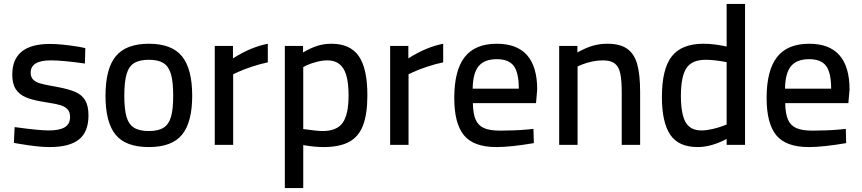

<svg xmlns="http://www.w3.org/2000/svg" viewBox="-20 -732 4354 970"><path d="M80 -5 50 -10 54 -90Q175 -73 227 -73Q280 -73 307 -89Q334 -105 334 -141Q334 -167 320.5 -180.5Q307 -194 286 -200.5Q265 -207 226 -213L202 -217Q145 -226 111.5 -240Q78 -254 60 -281Q42 -308 42 -355Q42 -510 232 -510Q292 -510 382 -495L411 -489L409 -411Q297 -427 237 -427Q135 -427 135 -365Q135 -342 148 -329.5Q161 -317 181.5 -311Q202 -305 240 -298Q247 -297 268 -293Q327 -282 360.5 -267.5Q394 -253 410.5 -225Q427 -197 427 -149Q427 -66 379 -27.5Q331 11 231 11Q173 11 80 -5Z M513 -248Q513 -385 565 -448Q617 -511 732 -511Q848 -511 899.5 -447.5Q951 -384 951 -248Q951 -115 900 -52Q849 11 732 11Q615 11 564 -51.5Q513 -114 513 -248ZM855 -248Q855 -319 843.5 -358Q832 -397 805.5 -413.5Q779 -430 732 -430Q685 -430 658 -413.5Q631 -397 619.5 -357.5Q608 -318 608 -248Q608 -181 619 -142.5Q630 -104 657 -87Q684 -70 732 -70Q780 -70 806.5 -87Q833 -104 844 -142Q855 -180 855 -248Z M1065 -500H1157V-437Q1246 -494 1333 -511V-417Q1294 -409 1252 -395Q1210 -381 1182 -368L1158 -357V0H1065Z M1419 -500H1511V-467Q1550 -490 1583.5 -500.5Q1617 -511 1655 -511Q1749 -511 1792.5 -448.5Q1836 -386 1836 -251Q1836 -156 1814 -98.5Q1792 -41 1743.5 -15Q1695 11 1614 11Q1569 11 1512 1V218H1419ZM1741 -249Q1741 -343 1715 -385Q1689 -427 1634 -427Q1609 -427 1580 -419.5Q1551 -412 1529 -402L1512 -393V-80Q1582 -70 1610 -70Q1682 -70 1711.5 -112Q1741 -154 1741 -249Z M1951 -500H2043V-437Q2132 -494 2219 -511V-417Q2180 -409 2138 -395Q2096 -381 2068 -368L2044 -357V0H1951Z M2275 -237Q2275 -376 2327.5 -443.5Q2380 -511 2490 -511Q2694 -511 2694 -279L2688 -211H2369Q2370 -157 2383 -127.5Q2396 -98 2425 -85Q2454 -72 2507 -72Q2538 -72 2577 -73.5Q2616 -75 2647 -78L2675 -81L2677 -9Q2560 11 2488 11Q2373 11 2324 -48.5Q2275 -108 2275 -237ZM2601 -284Q2601 -365 2575.5 -399Q2550 -433 2490 -433Q2427 -433 2398 -397.5Q2369 -362 2368 -284Z M2805 -500H2897V-467Q2940 -491 2975 -501Q3010 -511 3049 -511Q3112 -511 3148 -486Q3184 -461 3199 -408.5Q3214 -356 3214 -266V0H3121V-264Q3121 -327 3113.5 -361.5Q3106 -396 3085.5 -411.5Q3065 -427 3026 -427Q2973 -427 2915 -404L2898 -396V0H2805Z M3324 -242Q3324 -384 3374 -447.5Q3424 -511 3534 -511Q3587 -511 3651 -497V-712H3744V0H3651V-30Q3573 11 3505 11Q3408 11 3366 -51.5Q3324 -114 3324 -242ZM3633 -96 3651 -103V-418Q3589 -430 3545 -430Q3476 -430 3448 -388Q3420 -346 3420 -247Q3420 -157 3443.5 -115Q3467 -73 3524 -73Q3548 -73 3579 -80Q3610 -87 3633 -96Z M3853 -237Q3853 -376 3905.5 -443.5Q3958 -511 4068 -511Q4272 -511 4272 -279L4266 -211H3947Q3948 -157 3961 -127.5Q3974 -98 4003 -85Q4032 -72 4085 -72Q4116 -72 4155 -73.5Q4194 -75 4225 -78L4253 -81L4255 -9Q4138 11 4066 11Q3951 11 3902 -48.5Q3853 -108 3853 -237ZM4179 -284Q4179 -365 4153.5 -399Q4128 -433 4068 -433Q4005 -433 3976 -397.5Q3947 -362 3946 -284Z"/></svg>

Font: Cairo SemiBold
Style: Regular
Weight: 600
Designer: Mohamed Gaber, the designers of Titillium
Foundry: Kief Type Foundry
Version: Version 2.009; ttfautohint (v1.5.33-1714) -l 8 -r 50 -G 200 